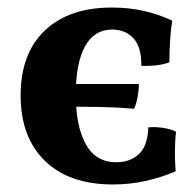

<svg xmlns="http://www.w3.org/2000/svg" viewBox="-20 -484 512 510"><path d="M280.1 6Q163.7 6 99.2 -56.8Q34.8 -119.5 34.8 -230.4Q34.8 -342 99.1 -403Q163.4 -464 277.2 -464Q322.3 -464 362.2 -455Q402 -446 437.5 -429Q433.5 -405 431.8 -376.6Q430 -348.2 430 -318.7Q422.5 -315.2 409.5 -312.7Q396.5 -310.1 382.1 -309.4Q367.6 -308.6 355.4 -309.1Q356 -358.8 334.7 -382.1Q313.4 -405.5 277.8 -405.5Q230.3 -405.5 205.8 -360.8Q181.3 -316.2 181.3 -232.9Q181.3 -149.2 207.8 -101.1Q234.2 -53 288.8 -53Q325.8 -53 349 -74.7Q372.2 -96.4 374 -145.6Q392.8 -147.6 414.7 -144.1Q436.5 -140.6 447.6 -134Q444.6 -108.5 444.6 -80.5Q444.6 -52.5 446.6 -29Q408.1 -12.5 366.7 -3.3Q325.3 6 280.1 6ZM336.1 -195.2Q287 -199.2 246 -199.9Q204.9 -200.7 168.6 -200.7V-260.8H348.8Q348.8 -244.1 345.3 -225.2Q341.7 -206.3 336.1 -195.2Z"/></svg>

Font: Vollkorn
Style: Regular
Weight: 400
Designer: Friedrich Althausen
Foundry: Friedrich Althausen
Version: Version 5.001